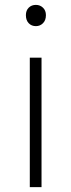

<svg xmlns="http://www.w3.org/2000/svg" viewBox="-20 -766 291 786"><path d="M102 0V-530H150V0ZM127 -659Q109 -659 97.5 -671Q86 -683 86 -704Q86 -723 97.5 -734.5Q109 -746 127 -746Q144 -746 156 -734.5Q168 -723 168 -704Q168 -683 156 -671Q144 -659 127 -659Z"/></svg>

Font: Noto Sans TC ExtraLight
Style: Regular
Weight: 250
Designer: Ryoko NISHIZUKA  (kana, bopomofo & ideographs); Paul D. Hunt (Latin, Greek & Cyrillic); Sandoll Communications , Soo-you
Foundry: Adobe
Version: Version 2.004-H2;hotconv 1.0.118;makeotfexe 2.5.65603